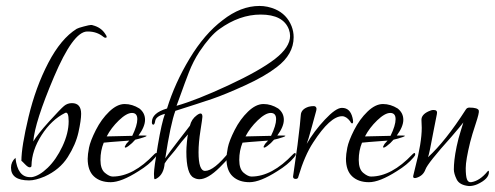

<svg xmlns="http://www.w3.org/2000/svg" viewBox="-20 -600 1665 646"><path d="M222 -253Q253 -253 253 -217Q253 -196 244 -155Q235 -114 208 -71.5Q181 -29 130 -6Q99 7 78 7Q17 7 17 -36Q17 -55 32 -69Q39 -4 81 -4Q84 -4 87 -4Q112 -8 140.5 -35.5Q169 -63 190 -107.5Q211 -152 211 -192Q211 -226 199 -220Q153 -197 120 -145.5Q87 -94 86 -43Q86 -37 80 -37Q74 -37 64 -47.5Q54 -58 52 -59Q52 -106 76 -206.5Q100 -307 142.5 -388.5Q185 -470 238 -503Q243 -506 262 -511Q281 -516 286 -516Q291 -516 292 -515Q320 -508 334 -486Q339 -479 339 -476Q339 -473 335 -473Q331 -473 328 -476Q306 -494 276 -494Q275 -494 273 -494Q226 -493 161.5 -341Q97 -189 92 -124Q106 -148 145 -191Q184 -234 195.5 -243.5Q207 -253 222 -253Z M449 -235Q468 -220 468 -197Q468 -174 446 -144H466Q481 -144 465 -138.5Q449 -133 435 -130Q425 -118 412 -108.5Q399 -99 400 -107L405 -116L415 -127Q334 -121 329 -120Q318 -93 318 -62Q318 -31 333 -18.5Q348 -6 359 -6Q428 -6 499 -81Q508 -90 508 -80Q508 -77 502 -70Q482 -46 446 -24Q388 13 352.5 13Q317 13 296 -6.5Q275 -26 275 -66Q275 -80 279.5 -103Q284 -126 302.5 -162.5Q321 -199 347.5 -224.5Q374 -250 399.5 -250Q425 -250 449 -235ZM425 -143Q442 -178 442 -199Q442 -220 424 -220Q406 -220 380 -195Q354 -170 339 -141Q413 -143 425 -143Z M648 -88Q648 -25 670 -25Q700 -25 752 -90Q762 -102 763.5 -103.5Q765 -105 767 -99L768 -97Q760 -77 719.5 -37Q679 3 651 3Q641 3 632 -2Q607 -14 607 -90Q607 -102 609 -123.5Q611 -145 613 -147Q613 -148 610.5 -145.5Q608 -143 602.5 -136.5Q597 -130 591 -123Q585 -116 577 -105Q569 -94 562 -86Q544 -66 534 -50Q531 -14 508 0Q503 3 500.5 3Q498 3 498 -15.5Q498 -34 511 -111Q524 -188 535 -217Q504 -209 502 -192Q500 -180 495.5 -180.5Q491 -181 491 -189Q491 -220 542 -235Q568 -320 618 -403Q668 -486 729 -532Q790 -580 853 -580Q880 -580 906 -569Q945 -552 961 -512Q968 -494 968 -475Q968 -417 911 -374Q871 -343 804 -312.5Q737 -282 694.5 -267.5Q652 -253 570 -227Q554 -184 536 -67Q550 -88 580 -126.5Q610 -165 619 -177Q624 -199 642.5 -212.5Q661 -226 661 -207Q661 -202 654.5 -161Q648 -120 648 -88ZM952 -501Q933 -551 857 -551Q786 -551 718 -502Q688 -481 651 -426Q630 -394 615.5 -356.5Q601 -319 589.5 -286.5Q578 -254 574 -244Q641 -263 747.5 -312.5Q854 -362 905 -401.5Q956 -441 956 -479Q956 -490 952 -501Z M916 -235Q935 -220 935 -197Q935 -174 913 -144H933Q948 -144 932 -138.5Q916 -133 902 -130Q892 -118 879 -108.5Q866 -99 867 -107L872 -116L882 -127Q801 -121 796 -120Q785 -93 785 -62Q785 -31 800 -18.5Q815 -6 826 -6Q895 -6 966 -81Q975 -90 975 -80Q975 -77 969 -70Q949 -46 913 -24Q855 13 819.5 13Q784 13 763 -6.5Q742 -26 742 -66Q742 -80 746.5 -103Q751 -126 769.5 -162.5Q788 -199 814.5 -224.5Q841 -250 866.5 -250Q892 -250 916 -235ZM892 -143Q909 -178 909 -199Q909 -220 891 -220Q873 -220 847 -195Q821 -170 806 -141Q880 -143 892 -143Z M1158 -192Q1145 -209 1131 -209Q1091 -209 1034 -121Q1005 -77 984 -6Q983 2 975 2Q966 2 966 -6L981 -112Q991 -192 992 -212.5Q993 -233 1019 -241Q1027 -243 1035.5 -243Q1044 -243 1045 -234Q1045 -231 1044 -227.5Q1043 -224 1029.5 -174.5Q1016 -125 1012 -116Q1036 -158 1073 -197.5Q1110 -237 1130 -237Q1131 -237 1131 -237Q1158 -237 1166 -204Q1168 -196 1168 -190.5Q1168 -185 1165 -185Q1162 -184 1158 -192Z M1318 -235Q1337 -220 1337 -197Q1337 -174 1315 -144H1335Q1350 -144 1334 -138.5Q1318 -133 1304 -130Q1294 -118 1281 -108.5Q1268 -99 1269 -107L1274 -116L1284 -127Q1203 -121 1198 -120Q1187 -93 1187 -62Q1187 -31 1202 -18.5Q1217 -6 1228 -6Q1297 -6 1368 -81Q1377 -90 1377 -80Q1377 -77 1371 -70Q1351 -46 1315 -24Q1257 13 1221.5 13Q1186 13 1165 -6.5Q1144 -26 1144 -66Q1144 -80 1148.5 -103Q1153 -126 1171.5 -162.5Q1190 -199 1216.5 -224.5Q1243 -250 1268.5 -250Q1294 -250 1318 -235ZM1294 -143Q1311 -178 1311 -199Q1311 -220 1293 -220Q1275 -220 1249 -195Q1223 -170 1208 -141Q1282 -143 1294 -143Z M1625 -21Q1625 2 1586 20Q1572 26 1558 26Q1526 23 1516.5 3.5Q1507 -16 1507 -30Q1507 -44 1509 -62.5Q1511 -81 1516.5 -107.5Q1522 -134 1530.5 -160.5Q1539 -187 1539 -188Q1530 -176 1499 -140Q1419 -51 1411.5 -30Q1404 -9 1382 -2Q1370 2 1370 -7Q1370 -9 1377 -36Q1399 -120 1399 -170L1398 -197Q1398 -214 1421 -225Q1431 -230 1439 -230Q1453 -230 1450 -216.5Q1447 -203 1440 -166Q1424 -79 1420 -71Q1479 -125 1547 -231Q1551 -238 1559 -238Q1588 -238 1591 -228Q1593 -221 1580.5 -183.5Q1568 -146 1562 -122Q1547 -61 1547 -34.5Q1547 -8 1551 3Q1555 14 1565 13Q1594 9 1621 -24Q1625 -28 1625 -21Z"/></svg>

Font: Lovers Quarrel
Style: Regular
Weight: 400
Designer: Robert E. Leuschke
Foundry: Robert E. Leuschke
Version: Version 1.001